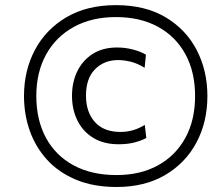

<svg xmlns="http://www.w3.org/2000/svg" viewBox="-20 -718 862 748"><path d="M434 10.5Q345 10.5 277.2 -17.5Q209.5 -45.5 164.2 -94.8Q119 -144 96.2 -208Q73.5 -272 73.5 -344Q73.5 -443.5 116.2 -523.8Q159 -604 239 -651Q319 -698 431.5 -698Q546 -698 625.5 -650.5Q705 -603 746.5 -522.8Q788 -442.5 788 -344Q788 -242.5 745.2 -162.5Q702.5 -82.5 623.2 -36Q544 10.5 434 10.5ZM434 -36Q527 -36 595.8 -74Q664.5 -112 702.2 -181Q740 -250 740 -344Q740 -437.5 702.5 -506.5Q665 -575.5 595.8 -613.5Q526.5 -651.5 431.5 -651.5Q337.5 -651.5 267.8 -613.2Q198 -575 159.8 -506Q121.5 -437 121.5 -344Q121.5 -250.5 159 -181.2Q196.5 -112 266.5 -74Q336.5 -36 434 -36ZM442.5 -156Q384 -156 343.5 -180.8Q303 -205.5 281.8 -248.2Q260.5 -291 260.5 -344.5Q260.5 -398 281.2 -440.5Q302 -483 341.2 -508Q380.5 -533 436 -533Q467.5 -533 497.5 -525.2Q527.5 -517.5 548.5 -505L543.5 -454Q512.5 -472.5 486.8 -478.2Q461 -484 440.5 -484Q385.5 -484 350.2 -448.2Q315 -412.5 315 -345.5Q315 -281.5 349.5 -242.8Q384 -204 449.5 -204Q500.5 -204 544 -231.5L550 -180.5Q532 -170.5 504.8 -163.2Q477.5 -156 442.5 -156Z"/></svg>

Font: Commissioner Light
Style: Italic
Weight: 300
Italic angle: -12°
Designer: Kostas Bartsokas
Foundry: Kostas Bartsokas
Version: Version 1.000; ttfautohint (v1.8.3)